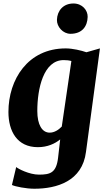

<svg xmlns="http://www.w3.org/2000/svg" viewBox="-20 -851 635 1123"><path d="M74.7 126 49.8 231C69.3 240.2 132.8 252.9 180.7 252.9C311.5 252.9 461.4 209.5 482.9 37.6L564.5 -567.9L485.4 -545.4C456.1 -555.7 405.3 -567.9 364.3 -567.9C143.1 -567.9 29.3 -386.2 29.3 -196.3C29.3 -84 79.6 9.8 201.7 9.8C257.8 9.8 301.3 -10.7 332 -35.6L319.8 70.8C309.6 159.7 274.4 170.4 208 170.4C150.4 170.4 84.5 135.3 74.7 126ZM270.5 -75.2C226.1 -75.2 198.2 -121.6 198.2 -201.7C198.2 -332 233.9 -499.5 352.5 -499.5C368.7 -499.5 383.8 -498 397.5 -494.1L341.3 -110.8C322.3 -90.8 297.4 -75.2 270.5 -75.2ZM392.1 -653.3C461.4 -653.3 491.2 -697.8 492.7 -752C493.7 -791 461.4 -830.6 409.7 -830.6C349.6 -830.6 314.5 -788.1 313 -734.9C312 -694.3 348.6 -653.3 392.1 -653.3Z"/></svg>

Font: Merriweather
Style: Heavy Italic
Weight: 900
Italic angle: -7.5°
Designer: Eben Sorkin
Foundry: Eben Sorkin
Version: Version 1.001